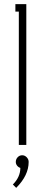

<svg xmlns="http://www.w3.org/2000/svg" viewBox="-20 -699 218 926"><path d="M56.2 82Q56.2 68.8 65.2 59.3Q74.2 49.8 86.9 49.8Q99.6 49.8 108.9 59.6Q118.2 69.3 118.2 82Q118.2 147 58.1 207L42 190.9Q78.1 154.8 78.1 110.8Q68.8 107.9 62.5 99.9Q56.2 91.8 56.2 82ZM54.2 -679.2H106.9V0H70.8V-643.1H54.2Z"/></svg>

Font: Rawengulk
Style: Regular
Weight: 400
Version: Version 0.92